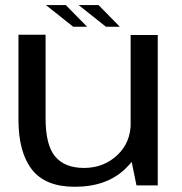

<svg xmlns="http://www.w3.org/2000/svg" viewBox="-20 -728 716 754"><path d="M516 0H599.5V-590.5H493V-112ZM159 -591.5H52.5V-258Q52.5 -130.5 105.2 -62.5Q158 5.5 273.5 5.5Q399 5.5 472.5 -65.5Q546 -136.5 546 -212L493.5 -246.5Q493.5 -168 440 -118.2Q386.5 -68.5 310 -68.5Q234.5 -68.5 196.8 -113.2Q159 -158 159 -263ZM396 -623H450.5L367 -708H289ZM267.5 -623H322L238.5 -708H160.5Z"/></svg>

Font: Anybody SemiExpanded
Style: Regular
Weight: 400
Width: 6
Designer: Tyler Finck
Foundry: Etcetera Type Company
Version: Version 1.113;gftools[0.9.25]